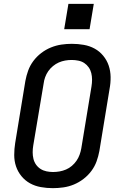

<svg xmlns="http://www.w3.org/2000/svg" viewBox="-20 -971 640 999"><path d="M255 8Q223 8 192.5 2.5Q162 -3 136.5 -17Q111 -31 92 -54Q73 -77 63.5 -105Q54 -133 54 -164.5Q54 -196 59 -227L112 -550Q117 -577 126.5 -603.5Q136 -630 153.5 -653.5Q171 -677 194.5 -695Q218 -713 245 -724Q272 -735 299.5 -739Q327 -743 354 -743Q386 -743 416.5 -737.5Q447 -732 472.5 -718Q498 -704 517 -681Q536 -658 545.5 -630Q555 -602 555.5 -570.5Q556 -539 550 -508L497 -185Q492 -158 482.5 -131.5Q473 -105 455.5 -81.5Q438 -58 414.5 -40Q391 -22 364.5 -11Q338 0 310 4Q282 8 255 8ZM256 -76Q273 -76 290 -79Q307 -82 323.5 -89Q340 -96 354 -108Q368 -120 378 -134.5Q388 -149 394 -165.5Q400 -182 403 -199L456 -521Q459 -539 459 -556.5Q459 -574 455 -590.5Q451 -607 441.5 -620.5Q432 -634 418.5 -643Q405 -652 387.5 -655.5Q370 -659 353 -659Q336 -659 319 -656Q302 -653 286 -646Q270 -639 255.5 -627Q241 -615 231 -600.5Q221 -586 215 -569.5Q209 -553 207 -536L153 -214Q150 -196 150 -178.5Q150 -161 154 -144.5Q158 -128 167.5 -114.5Q177 -101 191 -92Q205 -83 222 -79.5Q239 -76 256 -76ZM314 -819 336 -951H468L446 -819Z"/></svg>

Font: Iosevka SS04 Medium Extended
Style: Italic
Weight: 500
Width: 7
Italic angle: -9°
Monospace: yes
Designer: Belleve Invis
Foundry: Belleve Invis
Version: Version 19.0.0; ttfautohint (v1.8.4)